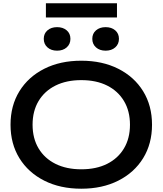

<svg xmlns="http://www.w3.org/2000/svg" viewBox="-20 -1133 988 1167"><path d="M474 14Q346 14 249 -35Q152 -84 98 -171.5Q44 -259 44 -375Q44 -491 98 -578.5Q152 -666 249 -715Q346 -764 474 -764Q602 -764 699 -715Q796 -666 850 -578.5Q904 -491 904 -375Q904 -259 850 -171.5Q796 -84 699 -35Q602 14 474 14ZM474 -104Q565 -104 631 -137Q697 -170 733.5 -231Q770 -292 770 -375Q770 -458 733.5 -519Q697 -580 631 -613Q565 -646 474 -646Q384 -646 317.5 -613Q251 -580 214.5 -519Q178 -458 178 -375Q178 -292 214.5 -231Q251 -170 317.5 -137Q384 -104 474 -104ZM327 -825Q291 -825 268.5 -845Q246 -865 246 -897Q246 -929 268.5 -948.5Q291 -968 327 -968Q363 -968 385.5 -948.5Q408 -929 408 -897Q408 -865 385.5 -845Q363 -825 327 -825ZM622 -825Q586 -825 563.5 -845Q541 -865 541 -897Q541 -929 563.5 -948.5Q586 -968 622 -968Q658 -968 680.5 -948.5Q703 -929 703 -897Q703 -865 680.5 -845Q658 -825 622 -825ZM259 -1027V-1113H691V-1027Z"/></svg>

Font: Unbounded
Style: Regular
Weight: 400
Designer: Luke Prowse, Jean-Baptiste Morizot, Fátima Lázaro, Florian Runge
Foundry: NaN
Version: Version 1.701;gftools[0.9.28.dev5+ged2979d]